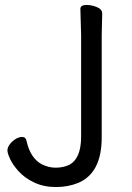

<svg xmlns="http://www.w3.org/2000/svg" viewBox="-20 -737 532 774"><path d="M304 -701Q304 -717 329 -717Q349 -717 369 -709Q392 -700 392 -683L390 -594V-183Q390 -40 296 0Q255 17 205.5 17Q156 17 117.5 -1.5Q79 -20 55.5 -46Q32 -72 21 -95.5Q10 -119 10 -131Q10 -143 20 -156Q30 -169 43.5 -177Q57 -185 69 -185Q84 -185 87 -169Q102 -100 148 -75Q176 -61 204 -61Q232 -61 256 -71Q307 -95 307 -186V-595Z"/></svg>

Font: Moon Stars Kai
Style: Bold
Weight: 700
Designer: GuiWonder
Version: Version 1.101